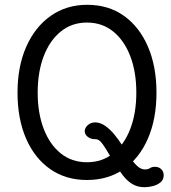

<svg xmlns="http://www.w3.org/2000/svg" viewBox="-20 -735 712 800"><path d="M342 15Q254 15 189 -30.5Q124 -76 88.5 -158Q53 -240 53 -349Q53 -458 89.5 -540.5Q126 -623 191.5 -669Q257 -715 343 -715Q432 -715 496.5 -669Q561 -623 596.5 -540.5Q632 -458 632 -349Q632 -240 596.5 -158Q561 -76 496 -30.5Q431 15 342 15ZM342 -59Q406 -59 452 -96Q498 -133 523 -198.5Q548 -264 548 -349Q548 -435 523 -500.5Q498 -566 452 -603.5Q406 -641 342 -641Q279 -641 233 -603.5Q187 -566 162 -500.5Q137 -435 137 -349Q137 -264 162 -198.5Q187 -133 233 -96Q279 -59 342 -59ZM582 45Q554 45 532.5 32.5Q511 20 493 -3Q475 -26 456 -57Q434 -93 421 -114.5Q408 -136 398 -146Q393 -151 388 -153Q383 -155 377 -155Q358 -155 345.5 -165Q333 -175 333 -188Q333 -202 345.5 -213.5Q358 -225 377 -225Q398 -225 418.5 -210.5Q439 -196 457 -174Q475 -152 490 -128.5Q505 -105 517 -86Q535 -59 551 -44Q567 -29 584 -29Q597 -29 605 -34.5Q613 -40 626 -40Q641 -40 651.5 -30.5Q662 -21 662 -4Q662 14 648.5 25Q635 36 616.5 40.5Q598 45 582 45Z"/></svg>

Font: National Park
Style: Regular
Weight: 400
Designer: Andrea Herstowski, Ben Hoepner
Version: Version 1.009